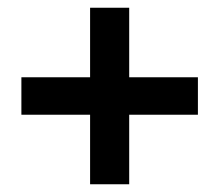

<svg xmlns="http://www.w3.org/2000/svg" viewBox="-20 -558 561 491"><path d="M210.4 -86.8V-264.6H34.7V-360.4H210.4V-538.2H310.4V-360.4H486.1V-264.6H310.4V-86.8Z"/></svg>

Font: Afacad Flux
Style: Regular
Weight: 400
Designer: Kristian Moeller
Foundry: Dicotype
Version: Version 1.100